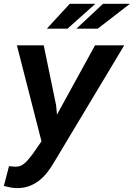

<svg xmlns="http://www.w3.org/2000/svg" viewBox="-20 -764 696 999"><path d="M272 -215.8 276.4 -167.5 474.6 -528.3H626.5L261.7 79.6Q245.6 107.4 226.3 132.3Q207 157.2 183.6 175.5Q160.2 193.8 131.6 204.3Q103 214.8 68.4 214.8Q50.8 214.4 33.9 211.2Q17.1 208 0 203.6L26.9 100.6Q36.6 101.1 47.4 102.5Q58.1 104 67.9 103Q82 102.1 93.3 95.7Q104.5 89.4 114 80.1Q123.5 70.8 132.1 59.8Q140.6 48.8 148.9 39.1L195.8 -28.8L67.9 -528.3H207.5ZM516.1 -744.1H655.8L488.3 -614.7H377.4ZM342.8 -744.1H476.1L331.1 -614.7H223.6Z"/></svg>

Font: Roboto Mono
Style: Bold Italic
Weight: 700
Designer: Google
Version: Version 2.000985; 2015; ttfautohint (v1.3)